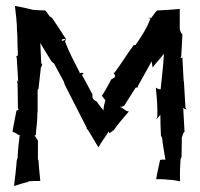

<svg xmlns="http://www.w3.org/2000/svg" viewBox="-20 -609 671 643"><path d="M22 -167C25 -167 31 -165 34 -162H35C37 -159 44 -156 46 -157C43 -135 40 -106 39 -81L36 -71C34 -42 30 -12 27 14C40 10 56 4 72 1L77 -2C89 -3 103 -3 115 -3C113 -25 110 -49 109 -72L107 -75V-140L105 -141L99 -151C98 -152 97 -153 95 -154C97 -155 99 -156 100 -157C101 -178 105 -200 105 -220L106 -221C105 -221 104 -224 105 -226L106 -237V-308C107 -309 109 -311 109 -312L117 -384L120 -387C119 -387 120 -390 120 -390C120 -391 121 -394 122 -394V-395C121 -394 119 -396 118 -397V-398C117 -420 116 -443 115 -465C127 -444 140 -424 152 -404L156 -400L160 -397V-398C170 -379 183 -355 194 -335L197 -325L198 -324V-323L271 -180V-178C270 -179 270 -179 269 -179L272 -176L274 -175C285 -156 299 -134 310 -115V-116C320 -135 333 -150 344 -169L345 -165V-164H347V-163H348V-164L361 -173C376 -195 395 -216 411 -235V-236C400 -236 391 -249 381 -251C386 -251 391 -252 396 -255L434 -315C435 -315 440 -317 441 -316L442 -317C441 -317 442 -322 443 -323L487 -402L488 -403C489 -396 490 -390 491 -383C503 -399 516 -412 529 -429C527 -389 522 -351 518 -310H516C512 -310 505 -313 503 -315H502C504 -292 507 -264 507 -239V-222C507 -218 505 -214 504 -211H505C508 -215 514 -220 517 -225C517 -203 518 -178 519 -155L523 -147C525 -122 531 -96 534 -74C531 -75 520 -75 516 -73C512 -51 506 -30 503 -9C516 -9 531 -9 545 -7C557 -7 572 -4 582 -2H583C582 -26 583 -54 585 -78L588 -83C588 -105 589 -128 589 -151H590C590 -151 594 -167 598 -167V-168C597 -190 595 -217 594 -240V-243L591 -248C595 -245 602 -244 605 -242C604 -244 601 -247 601 -250L596 -335V-336L595 -337V-338L591 -413V-417C590 -416 589 -415 588 -415H585C585 -416 586 -416 586 -417L587 -421C588 -445 590 -471 591 -494C590 -494 587 -499 586 -500L582 -510V-579H581L545 -576C532 -576 520 -574 508 -574C505 -575 497 -564 486 -548H483V-545C473 -517 456 -490 435 -460C434 -459 434 -459 434 -458H428C408 -432 387 -397 364 -366C363 -365 361 -365 360 -365C360 -364 362 -363 362 -362C364 -358 369 -352 361 -348C357 -346 352 -343 350 -340H351C339 -318 330 -301 321 -288C322 -288 325 -283 333 -273C328 -257 326 -244 327 -239C323 -243 314 -254 303 -270C294 -273 287 -281 290 -292C281 -310 268 -333 254 -359L258 -360C261 -361 259 -368 249 -364C248 -364 248 -363 247 -363V-366C232 -396 212 -432 198 -469C198 -471 200 -475 201 -477V-478L202 -479H201V-478C185 -504 168 -529 155 -548C146 -557 147 -554 149 -550C139 -565 133 -574 131 -573L132 -574C119 -574 105 -575 91 -576C72 -581 48 -586 31 -589H30C33 -563 37 -532 37 -504L38 -493C38 -470 39 -446 40 -424C39 -424 37 -422 37 -421C36 -421 34 -420 34 -420V-419C34 -419 36 -417 36 -416L41 -336C41 -335 42 -335 42 -334C40 -336 38 -339 37 -340H36C37 -338 38 -336 38 -334L39 -323L40 -249C40 -247 41 -242 43 -241C41 -241 37 -240 35 -238C31 -214 25 -190 22 -168ZM191 -478C194 -479 198 -478 200 -477C198 -475 195 -474 192 -473C185 -470 185 -477 191 -478ZM320 -287C320 -288 321 -288 321 -288ZM479 -549C480 -549 482 -549 484 -550C484 -549 483 -549 483 -548C475 -547 475 -548 479 -549ZM484 -550C485 -550 485 -551 486 -551L485 -552C485 -552 484 -551 484 -550Z"/></svg>

Font: Charger Mayhem
Style: Regular
Weight: 400
Designer: Jasper
Foundry: Cannot Into Space Fonts
Version: Version 0.98